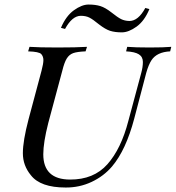

<svg xmlns="http://www.w3.org/2000/svg" viewBox="-20 -815 777 849"><path d="M270.5 14.2Q158.7 14.2 116.7 -40Q81.1 -83 81.1 -137.7Q81.1 -191.9 106.4 -288.1L163.6 -502Q171.9 -533.7 171.9 -549.3Q171.9 -564.9 162.6 -575.7Q153.3 -586.4 104.5 -587.9L110.4 -607.9Q151.4 -605 233.9 -605Q316.4 -605 364.7 -607.9L358.4 -587.9Q321.3 -586.4 303.7 -580.1Q286.1 -573.7 275.4 -556.6Q264.6 -539.6 255.4 -502L193.4 -271Q171.4 -184.6 171.4 -132.8Q171.4 -21.5 289.6 -21Q394.5 -20.5 455.1 -88.9Q515.6 -157.2 547.4 -279.8L604.5 -492.2Q611.8 -518.6 611.8 -541Q611.8 -563.5 594.2 -574.7Q576.7 -585.9 537.6 -587.9L542.5 -607.9Q578.6 -605 641.6 -605Q704.6 -605 737.3 -607.9L732.4 -587.9Q673.8 -585 649.9 -548.8Q636.7 -528.8 626.5 -492.2L573.7 -291Q537.1 -151.9 475.6 -79.1Q439 -36.1 385.3 -10.7Q331.5 14.6 270.5 14.2ZM552.2 -722.2Q591.3 -722.2 622.6 -779.8L640.6 -774.9Q619.1 -722.7 584 -697.3Q548.8 -671.9 518.6 -671.9Q488.3 -671.9 466.8 -678.7Q445.8 -685.5 418 -707Q390.6 -729.5 375 -737.3Q359.4 -745.1 337.4 -745.1Q299.3 -745.1 267.6 -687L249.5 -691.9Q271.5 -744.1 306.6 -769.5Q341.8 -794.9 371.6 -794.9Q401.9 -794.9 423.8 -788.1Q445.8 -781.2 473.1 -759.8Q500 -738.3 515.6 -730.5Q531.2 -722.7 552.2 -722.2Z"/></svg>

Font: PlayfairDisplaySC-Italic
Style: Italic
Weight: 400
Italic angle: -14°
Designer: Claus Eggers Sørensen
Foundry: Claus Eggers Sørensen
Version: Version 1.004;PS 001.004;hotconv 1.0.70;makeotf.lib2.5.58329